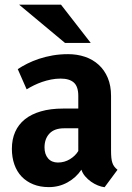

<svg xmlns="http://www.w3.org/2000/svg" viewBox="-20 -782 558 813"><path d="M225.1 -93.8Q252.9 -93.8 276.1 -107.9Q299.3 -122.1 311.5 -142.6V-238.8H252Q210.4 -238.8 189.5 -216.6Q168.5 -194.3 168.5 -157.7Q168.5 -128.9 183.6 -111.3Q198.7 -93.8 225.1 -93.8ZM477.5 -63 422.9 10.7Q409.7 9.3 394.5 3.2Q379.4 -2.9 365.5 -12.7Q351.6 -22.5 340.6 -35.4Q329.6 -48.3 324.7 -63.5Q302.2 -29.8 266.1 -9.8Q230 10.3 187 10.3Q149.9 10.3 120.8 -1.5Q91.8 -13.2 71.5 -34.4Q51.3 -55.7 40.8 -85.7Q30.3 -115.7 30.3 -151.9Q30.3 -191.9 44.2 -223.4Q58.1 -254.9 85.4 -276.9Q112.8 -298.8 153.3 -310.5Q193.8 -322.3 247.1 -322.3H311.5V-376Q311.5 -415.5 292.7 -432.4Q273.9 -449.2 236.8 -449.2Q216.3 -449.2 196.5 -445.3Q176.8 -441.4 158.4 -435.1Q140.1 -428.7 123.8 -420.7Q107.4 -412.6 92.8 -403.8L55.2 -489.3Q72.8 -501 95.5 -512.5Q118.2 -523.9 145.3 -533Q172.4 -542 203.4 -547.4Q234.4 -552.7 268.6 -552.7Q306.6 -552.7 339.8 -541.5Q373 -530.3 397.7 -507.8Q422.4 -485.4 436.3 -452.4Q450.2 -419.4 450.2 -376V-145.5Q450.2 -127.4 451.4 -115Q452.6 -102.5 455.6 -93.3Q458.5 -84 463.9 -76.9Q469.2 -69.8 477.5 -63ZM364.3 -600.1H255.4L61 -762.2H238.3Z"/></svg>

Font: Ufes Sans
Style: Bold
Weight: 700
Designer: Ricardo Esteves & Filipe Motta
Foundry: ProDesignUfes - Ricardo Esteves, Filipe Motta (This is a derivative work, based on Roboto family, by Christian Robertson
Version: Version 2.0